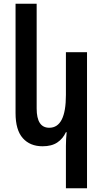

<svg xmlns="http://www.w3.org/2000/svg" viewBox="-20 -780 558 1037"><path d="M450 237V-498H336V-267Q336 -90 246 -90Q178 -90 178 -194V-760H64V-169Q64 -78 103 -34Q142 10 210 10Q259 10 289.5 -10.5Q320 -31 336 -66H340Q338 -47 337 -28.5Q336 -10 336 8V237Z"/></svg>

Font: Noto Sans Armenian Condensed Semi
Style: Regular
Weight: 600
Width: 3
Designer: Monotype Design Team
Foundry: Monotype Imaging Inc.
Version: Version 1.901